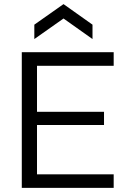

<svg xmlns="http://www.w3.org/2000/svg" viewBox="-20 -914 610 934"><path d="M86 0V-660H160V0ZM116 0V-66H533V0ZM116 -306V-370H486V-306ZM116 -594V-660H533V-594ZM147 -724V-794L289 -894L430 -794V-724L289 -824Z"/></svg>

Font: Bricolage Grotesque 24pt Light
Style: Regular
Weight: 300
Designer: Mathieu Triay
Foundry: Atelier Triay
Version: Version 1.001;gftools[0.9.33.dev8+g029e19f]